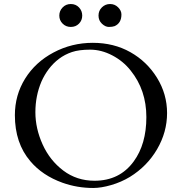

<svg xmlns="http://www.w3.org/2000/svg" viewBox="-20 -922 904 955"><path d="M444 13Q364 13 291 -13Q191 -49 131 -120Q54 -210 54 -349Q54 -449 105 -531Q156 -613 246.5 -661Q337 -709 441.5 -709Q546 -709 628.5 -662.5Q711 -616 761 -535Q811 -454 811 -359.5Q811 -265 761.5 -180Q712 -95 626 -42Q583 -16 533 -1.5Q483 13 444 13ZM450 -23Q575 -23 645 -119Q708 -205 708 -339.5Q708 -474 630 -571Q593 -618 538.5 -646.5Q484 -675 428.5 -675Q373 -675 337.5 -663Q302 -651 273.5 -629.5Q245 -608 223 -579Q201 -550 186 -516Q156 -445 156 -364Q156 -283 192 -203.5Q228 -124 295 -73.5Q362 -23 450 -23ZM584 -850Q584 -807 550 -792Q539 -788 521.5 -788Q504 -788 487 -804Q470 -820 470 -844.5Q470 -869 487 -885.5Q504 -902 527.5 -902Q551 -902 567.5 -885.5Q584 -869 584 -850ZM332 -788Q308 -788 291.5 -804.5Q275 -821 275 -844.5Q275 -868 291.5 -885Q308 -902 332 -902Q357 -902 373 -885Q389 -868 389 -844.5Q389 -821 373 -804.5Q357 -788 332 -788Z"/></svg>

Font: Cardo
Style: Regular
Weight: 400
Designer: David J. Perry
Foundry: David J. Perry
Version: Version 1.0451